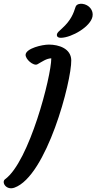

<svg xmlns="http://www.w3.org/2000/svg" viewBox="-31 -996 512 1019"><path d="M-3.9 -44.9C-24.9 -29.8 1 15.6 45.4 0C216.3 -60.5 349.6 -566.4 347.2 -676.8C345.7 -738.3 281.7 -759.3 228.5 -759.3C191.4 -759.3 109.4 -739.3 105 -707C101.6 -683.1 147 -643.6 167.5 -654.8C193.8 -669.4 214.8 -685.5 241.2 -686.5C241.2 -590.3 124 -137.7 -3.9 -44.9ZM293.5 -795.4C349.6 -796.9 449.7 -854 460 -908.7C466.3 -941.4 441.4 -971.2 406.7 -975.6C394.5 -977.5 375 -974.6 370.1 -959.5C358.9 -924.3 345.7 -888.2 298.3 -845.2C282.7 -831.1 272.5 -822.8 271 -813.5C269.5 -804.7 273.9 -794.9 293.5 -795.4Z"/></svg>

Font: Courgette
Style: Regular
Weight: 400
Designer: Karolina Lach
Foundry: Karolina Lach
Version: Version 1.002